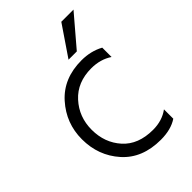

<svg xmlns="http://www.w3.org/2000/svg" viewBox="-215 -800 902 902"><g transform="rotate(-45 236.0 -349.5)"><path d="M265 -561H320L448 -711H367ZM109 -251C109 -307.7 127.3 -356.2 164 -396.5C200.7 -436.8 250 -457 312 -457C352 -457 387 -447 417 -427V-489C384.3 -507 347.3 -516 306 -516C226 -516 162.5 -489.7 115.5 -437C68.5 -384.3 45 -322.7 45 -252C45 -179.3 68 -117.2 114 -65.5C160 -13.8 224 12 306 12C351.3 12 388.3 2.3 417 -17V-79C388.3 -57.7 353.7 -47 313 -47C247.7 -47 197.3 -66.7 162 -106C126.7 -145.3 109 -193.7 109 -251Z"/></g></svg>

Font: Hind Light
Style: Regular
Weight: 300
Designer: Manushi Parikh, Satya Rajpurohit
Foundry: Indian Type Foundry
Version: Version 1.201;PS 1.0;hotconv 1.0.78;makeotf.lib2.5.61930; tt